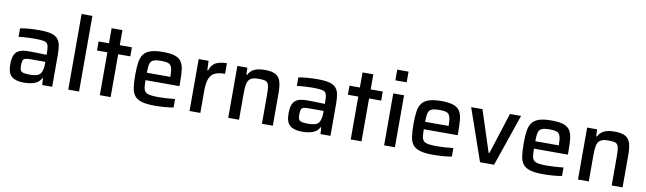

<svg xmlns="http://www.w3.org/2000/svg" viewBox="-42 -1296 6251 1857"><g transform="rotate(10 3084.0 -367.5)"><path d="M209 8Q130 8 90 -24.5Q50 -57 50 -141Q50 -199 64 -233.5Q78 -268 112 -283.5Q146 -299 208 -299Q221 -299 251 -298.5Q281 -298 316.5 -297Q352 -296 380 -295V-319Q380 -371 370 -394Q360 -417 328.5 -423Q297 -429 235 -429Q213 -429 183 -427.5Q153 -426 125.5 -424Q98 -422 83 -419V-503Q125 -511 173.5 -514.5Q222 -518 271 -518Q342 -518 385 -507Q428 -496 450 -471.5Q472 -447 479.5 -408.5Q487 -370 487 -316V0H389L385 -66H379Q362 -33 333.5 -17.5Q305 -2 271.5 3Q238 8 209 8ZM256 -78Q294 -78 321 -86Q348 -94 362 -117Q380 -150 380 -208V-226H234Q201 -226 183.5 -221Q166 -216 160 -200Q154 -184 154 -151Q154 -120 161.5 -104.5Q169 -89 191 -83.5Q213 -78 256 -78Z M645 0V-743H751V0Z M955 0V-421H853V-510H955V-658H1061V-510H1180V-421H1061V0Z M1495 8Q1414 8 1366.5 -6Q1319 -20 1295.5 -50.5Q1272 -81 1265 -131Q1258 -181 1258 -254Q1258 -323 1265 -373Q1272 -423 1294.5 -455Q1317 -487 1363 -502.5Q1409 -518 1487 -518Q1563 -518 1606 -502.5Q1649 -487 1668.5 -455Q1688 -423 1693 -373.5Q1698 -324 1698 -254V-220H1365Q1365 -175 1369 -147.5Q1373 -120 1387.5 -105.5Q1402 -91 1433 -85.5Q1464 -80 1519 -80Q1553 -80 1598 -83Q1643 -86 1678 -90V-7Q1645 0 1593.5 4Q1542 8 1495 8ZM1365 -293H1596V-296Q1596 -356 1586 -384.5Q1576 -413 1552 -421.5Q1528 -430 1485 -430Q1432 -430 1406.5 -419.5Q1381 -409 1373 -379.5Q1365 -350 1365 -293Z M1836 0V-510H1933L1937 -418H1945Q1964 -478 2007 -498Q2050 -518 2112 -518V-414Q2044 -414 2007.5 -394Q1971 -374 1956.5 -330.5Q1942 -287 1942 -217V0Z M2216 0V-510H2314L2317 -442H2325Q2342 -479 2380 -498.5Q2418 -518 2487 -518Q2558 -518 2594 -496Q2630 -474 2642 -429.5Q2654 -385 2654 -319V0H2547V-277Q2547 -328 2543.5 -357Q2540 -386 2529 -400.5Q2518 -415 2496.5 -419Q2475 -423 2439 -423Q2386 -423 2361 -405Q2336 -387 2329 -351.5Q2322 -316 2322 -263V0Z M2942 8Q2863 8 2823 -24.5Q2783 -57 2783 -141Q2783 -199 2797 -233.5Q2811 -268 2845 -283.5Q2879 -299 2941 -299Q2954 -299 2984 -298.5Q3014 -298 3049.5 -297Q3085 -296 3113 -295V-319Q3113 -371 3103 -394Q3093 -417 3061.5 -423Q3030 -429 2968 -429Q2946 -429 2916 -427.5Q2886 -426 2858.5 -424Q2831 -422 2816 -419V-503Q2858 -511 2906.5 -514.5Q2955 -518 3004 -518Q3075 -518 3118 -507Q3161 -496 3183 -471.5Q3205 -447 3212.5 -408.5Q3220 -370 3220 -316V0H3122L3118 -66H3112Q3095 -33 3066.5 -17.5Q3038 -2 3004.5 3Q2971 8 2942 8ZM2989 -78Q3027 -78 3054 -86Q3081 -94 3095 -117Q3113 -150 3113 -208V-226H2967Q2934 -226 2916.5 -221Q2899 -216 2893 -200Q2887 -184 2887 -151Q2887 -120 2894.5 -104.5Q2902 -89 2924 -83.5Q2946 -78 2989 -78Z M3419 0V-421H3317V-510H3419V-658H3525V-510H3644V-421H3525V0Z M3745 -638V-743H3856V-638ZM3747 0V-510H3853V0Z M4228 8Q4147 8 4099.5 -6Q4052 -20 4028.5 -50.5Q4005 -81 3998 -131Q3991 -181 3991 -254Q3991 -323 3998 -373Q4005 -423 4027.5 -455Q4050 -487 4096 -502.5Q4142 -518 4220 -518Q4296 -518 4339 -502.5Q4382 -487 4401.5 -455Q4421 -423 4426 -373.5Q4431 -324 4431 -254V-220H4098Q4098 -175 4102 -147.5Q4106 -120 4120.5 -105.5Q4135 -91 4166 -85.5Q4197 -80 4252 -80Q4286 -80 4331 -83Q4376 -86 4411 -90V-7Q4378 0 4326.5 4Q4275 8 4228 8ZM4098 -293H4329V-296Q4329 -356 4319 -384.5Q4309 -413 4285 -421.5Q4261 -430 4218 -430Q4165 -430 4139.5 -419.5Q4114 -409 4106 -379.5Q4098 -350 4098 -293Z M4689 0 4512 -510H4623L4755 -104H4763L4893 -510H5002L4827 0Z M5310 8Q5229 8 5181.5 -6Q5134 -20 5110.5 -50.5Q5087 -81 5080 -131Q5073 -181 5073 -254Q5073 -323 5080 -373Q5087 -423 5109.5 -455Q5132 -487 5178 -502.5Q5224 -518 5302 -518Q5378 -518 5421 -502.5Q5464 -487 5483.5 -455Q5503 -423 5508 -373.5Q5513 -324 5513 -254V-220H5180Q5180 -175 5184 -147.5Q5188 -120 5202.5 -105.5Q5217 -91 5248 -85.5Q5279 -80 5334 -80Q5368 -80 5413 -83Q5458 -86 5493 -90V-7Q5460 0 5408.5 4Q5357 8 5310 8ZM5180 -293H5411V-296Q5411 -356 5401 -384.5Q5391 -413 5367 -421.5Q5343 -430 5300 -430Q5247 -430 5221.5 -419.5Q5196 -409 5188 -379.5Q5180 -350 5180 -293Z M5651 0V-510H5749L5752 -442H5760Q5777 -479 5815 -498.5Q5853 -518 5922 -518Q5993 -518 6029 -496Q6065 -474 6077 -429.5Q6089 -385 6089 -319V0H5982V-277Q5982 -328 5978.5 -357Q5975 -386 5964 -400.5Q5953 -415 5931.5 -419Q5910 -423 5874 -423Q5821 -423 5796 -405Q5771 -387 5764 -351.5Q5757 -316 5757 -263V0Z"/></g></svg>

Font: Saira Medium
Style: Regular
Weight: 500
Designer: Hector Gatti with collaboration of the Omnibus-Type team
Foundry: Omnibus-Type
Version: Version 1.100; ttfautohint (v1.8.3)